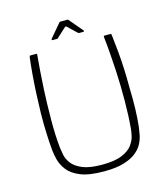

<svg xmlns="http://www.w3.org/2000/svg" viewBox="-118 -895 870 993"><g transform="rotate(-15 317.0 -398.5)"><path d="M317 5Q237 5 191.5 -13.5Q146 -32 124 -60.5Q102 -89 94.5 -119Q87 -149 85 -171Q81 -214 79 -266.5Q77 -319 78 -373Q79 -423 81.5 -474Q84 -525 88 -573.5Q92 -622 97 -664Q97 -666 98.5 -669.5Q100 -673 101 -673Q110 -673 117.5 -673Q125 -673 134 -673Q137 -673 138 -672Q139 -671 138 -667Q134 -627 131 -582Q128 -537 125 -487Q121 -406 120.5 -323.5Q120 -241 127 -173Q129 -157 133.5 -133.5Q138 -110 155.5 -86.5Q173 -63 211 -47Q249 -31 316 -31Q383 -31 421.5 -47Q460 -63 477.5 -86.5Q495 -110 500.5 -133.5Q506 -157 507 -173Q513 -240 513.5 -319.5Q514 -399 510 -479Q507 -530 503.5 -577.5Q500 -625 495 -667Q495 -671 496.5 -672Q498 -673 500 -673Q509 -673 516.5 -673Q524 -673 533 -673Q535 -673 536 -669.5Q537 -666 537 -664Q542 -622 546.5 -574.5Q551 -527 553 -477Q555 -427 555 -377Q557 -321 555.5 -268Q554 -215 549 -171Q547 -154 542.5 -130.5Q538 -107 526 -83.5Q514 -60 489 -40Q464 -20 422.5 -7.5Q381 5 317 5ZM234 -720Q231 -720 230.5 -722.5Q230 -725 231 -727L292 -799Q294 -802 298 -802H335Q340 -802 341 -799L402 -727Q404 -725 403 -722.5Q402 -720 399 -720H376Q375 -720 373 -721.5Q371 -723 369 -724L322 -769Q318 -772 314 -769L265 -724Q264 -722 262.5 -721Q261 -720 258 -720Z"/></g></svg>

Font: Glory Thin ExtraLight
Style: Regular
Weight: 250
Version: Version 1.011